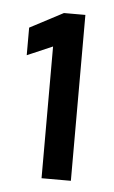

<svg xmlns="http://www.w3.org/2000/svg" viewBox="-38 -828 259 437"><g transform="rotate(5 91.5 -609.5)"><path d="M73 -420V-721L15 -696V-759L91 -799H140V-420Z"/></g></svg>

Font: Saira Condensed SemiBold
Style: Regular
Weight: 600
Width: 3
Designer: Hector Gatti with collaboration of the Omnibus-Type team
Foundry: Omnibus-Type
Version: Version 1.100